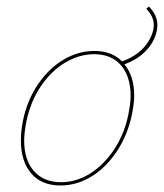

<svg xmlns="http://www.w3.org/2000/svg" viewBox="-20 -565 502 588"><path d="M462 -488Q462 -482 460 -470Q453 -437 427.5 -410Q402 -383 361 -368Q391 -332 391 -272Q391 -249 384 -214Q371 -152 338.5 -102.5Q306 -53 261 -25Q216 3 165 3Q107 3 75.5 -34Q44 -71 44 -135Q44 -163 50 -194Q63 -258 96.5 -307Q130 -356 175 -382.5Q220 -409 269 -409Q322 -409 354 -377Q395 -392 418.5 -417.5Q442 -443 449 -472Q451 -482 451 -488Q451 -515 428 -538L436 -545Q462 -519 462 -488ZM380 -272Q380 -330 351 -364.5Q322 -399 268 -399Q223 -399 180 -373.5Q137 -348 105.5 -301.5Q74 -255 61 -194Q54 -157 54 -135Q54 -75 84 -41Q114 -7 167 -7Q214 -7 256.5 -34Q299 -61 330 -108Q361 -155 373 -214Q380 -249 380 -272Z"/></svg>

Font: Ysabeau Infant Hairline
Style: Italic
Weight: 100
Italic angle: -12°
Designer: Christian Thalmann (Catharsis Fonts)
Version: Version 0.003